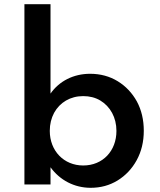

<svg xmlns="http://www.w3.org/2000/svg" viewBox="-20 -880 764 916"><path d="M412.5 16C460 16 502.5 4.5 541 -19C579 -42.5 609.5 -74.5 632 -115.5C654.5 -156.5 666 -203.5 666 -256C666 -308.5 655 -355 633 -396C610.5 -436.5 580 -469 541.5 -492.5C503 -516 459 -528 410 -528C330.5 -528 262.5 -493 221 -433.5V-860H96.5V0H221V-82C265.5 -20.5 334.5 16 412.5 16ZM377 -90.5C284.5 -90.5 217.5 -160.5 217.5 -255.5C217.5 -287.5 224.5 -316 238 -341.5C265.5 -391.5 315.5 -421.5 377 -421.5C407.5 -421.5 435 -414.5 458.5 -400.5C506 -372 535.5 -319.5 535.5 -255.5C535.5 -159.5 470 -90.5 377 -90.5Z"/></svg>

Font: Spartan SemiBold
Style: Regular
Weight: 600
Designer: Matt Bailey, Mirko Velimirovic
Foundry: Matt Bailey
Version: Version 1.003